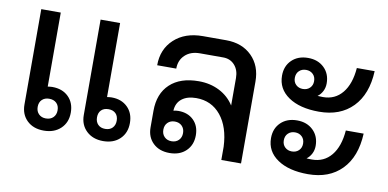

<svg xmlns="http://www.w3.org/2000/svg" viewBox="-60 -725 1825 902"><g transform="rotate(10 853.0 -274.0)"><path d="M295 -96Q295 -49 264.5 -20Q234 9 184 9Q134 9 104 -20Q74 -49 74 -96V-551H167V-198Q181 -200 189 -200Q237 -200 266 -171.5Q295 -143 295 -96ZM577 -96Q577 -49 547 -20Q517 9 467 9Q418 9 387.5 -20Q357 -49 357 -96V-551H450V-198Q464 -200 472 -200Q519 -200 548 -171.5Q577 -143 577 -96ZM232 -96Q232 -118 219 -130.5Q206 -143 184 -143Q163 -143 150 -130.5Q137 -118 137 -96Q137 -75 150 -62Q163 -49 184 -49Q206 -49 219 -62Q232 -75 232 -96ZM514 -96Q514 -118 501.5 -130.5Q489 -143 467 -143Q445 -143 432.5 -130.5Q420 -118 420 -96Q420 -75 432.5 -62Q445 -49 467 -49Q489 -49 501.5 -62Q514 -75 514 -96Z M1124 -390V0H1030V-63Q1026 -157 981.5 -211.5Q937 -266 864 -266Q821 -266 795.5 -246Q770 -226 768 -189Q779 -192 792 -192Q837 -192 864.5 -165Q892 -138 892 -93Q892 -47 862.5 -18.5Q833 10 784 10Q735 10 705.5 -18.5Q676 -47 676 -93V-172Q676 -254 725 -300Q774 -346 862 -346Q917 -346 961 -323.5Q1005 -301 1031 -260V-391Q1031 -429 1010 -452.5Q989 -476 955 -476H844Q800 -476 773.5 -451Q747 -426 747 -386H656Q656 -463 707.5 -510.5Q759 -558 844 -558H955Q1031 -558 1077.5 -512Q1124 -466 1124 -390ZM784 -140Q763 -140 750 -127Q737 -114 737 -93Q737 -72 750 -59Q763 -46 784 -46Q805 -46 818 -59Q831 -72 831 -93Q831 -114 818 -127Q805 -140 784 -140Z M1242 -440Q1242 -486 1271.5 -514.5Q1301 -543 1349 -543Q1396 -543 1425.5 -514.5Q1455 -486 1455 -440Q1455 -420 1446.5 -403Q1438 -386 1423 -375Q1431 -374 1449 -374Q1506 -374 1541 -416.5Q1576 -459 1582 -536H1667Q1662 -425 1602.5 -364Q1543 -303 1442 -303Q1350 -303 1296 -340Q1242 -377 1242 -440ZM1303 -440Q1303 -420 1316 -407.5Q1329 -395 1349 -395Q1369 -395 1382 -407.5Q1395 -420 1395 -440Q1395 -461 1382 -473.5Q1369 -486 1349 -486Q1329 -486 1316 -473.5Q1303 -461 1303 -440ZM1582 -238H1667Q1662 -127 1602.5 -66Q1543 -5 1442 -5Q1350 -5 1296 -42Q1242 -79 1242 -142Q1242 -188 1271.5 -216.5Q1301 -245 1349 -245Q1396 -245 1425.5 -216.5Q1455 -188 1455 -142Q1455 -122 1446.5 -105Q1438 -88 1423 -77Q1431 -76 1449 -76Q1506 -76 1541 -118.5Q1576 -161 1582 -238ZM1395 -142Q1395 -163 1382 -175.5Q1369 -188 1349 -188Q1329 -188 1316 -175.5Q1303 -163 1303 -142Q1303 -122 1316 -109.5Q1329 -97 1349 -97Q1369 -97 1382 -109.5Q1395 -122 1395 -142Z"/></g></svg>

Font: Bai Jamjuree Medium
Style: Regular
Weight: 500
Version: Version 1.000; ttfautohint (v1.6)